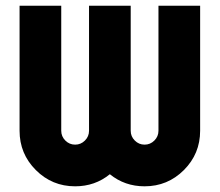

<svg xmlns="http://www.w3.org/2000/svg" viewBox="-20 -655 772 675"><path d="M48.8 -195.3V-634.8H195.3V-195.3Q195.3 -175.3 209.7 -160.9Q224.1 -146.5 244.1 -146.5Q264.2 -146.5 278.6 -160.9Q293 -175.3 293 -195.3V-634.8H439.5V-195.3Q439.5 -175.3 453.9 -160.9Q468.3 -146.5 488.3 -146.5Q508.3 -146.5 522.7 -160.9Q537.1 -175.3 537.1 -195.3V-634.8H683.6V-195.3Q683.6 -114.3 626.5 -57.1Q569.3 0 488.3 0Q418.5 0 366.2 -42.5Q314 0 244.1 0Q163.1 0 106 -57.1Q48.8 -114.3 48.8 -195.3Z"/></svg>

Font: Audex
Style: Regular
Weight: 400
Designer: GGBotNet
Foundry: GGBotNet
Version: 1.00